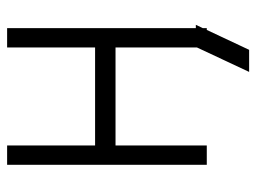

<svg xmlns="http://www.w3.org/2000/svg" viewBox="-108 -528 703 526"><g transform="rotate(-90 243.0 -265.5)"><path d="M54 -597H107V-356H375.5V-597H428.5V-80H437.5L428.5 -61V-50H423.5L369 66H308.5L375.5 -77V-300H107V-50H54Z"/></g></svg>

Font: 3270 Nerd Font Mono SemCond
Style: Regular
Weight: 400
Monospace: yes
Version: Version 3.0.1;Nerd Fonts 3.1.1